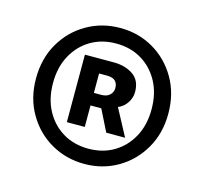

<svg xmlns="http://www.w3.org/2000/svg" viewBox="-75 -894 662 621"><g transform="rotate(15 256.5 -583.5)"><path d="M256 -356Q195 -356 144.5 -385Q94 -414 64 -465.5Q34 -517 34 -583Q34 -650 64 -701.5Q94 -753 144.5 -782Q195 -811 256 -811Q317 -811 367 -782Q417 -753 447 -701.5Q477 -650 477 -583Q477 -517 447 -465.5Q417 -414 367 -385Q317 -356 256 -356ZM256 -407Q304 -407 341 -429Q378 -451 399.5 -490.5Q421 -530 421 -583Q421 -636 399.5 -675.5Q378 -715 341 -737Q304 -759 256 -759Q208 -759 171 -737Q134 -715 112.5 -675.5Q91 -636 91 -583Q91 -530 112.5 -490.5Q134 -451 171 -429Q208 -407 256 -407ZM167 -472V-698H264Q302 -698 328.5 -680Q355 -662 355 -623Q355 -604 344 -587Q333 -570 314 -562L362 -472H299L263 -544H227V-472ZM227 -586H251Q270 -586 280 -595.5Q290 -605 290 -619Q290 -634 281.5 -642.5Q273 -651 253 -651H227Z"/></g></svg>

Font: Noto Sans SC
Style: Bold
Weight: 700
Designer: Ryoko NISHIZUKA  (kana, bopomofo & ideographs); Paul D. Hunt (Latin, Greek & Cyrillic); Sandoll Communications , Soo-you
Foundry: Adobe
Version: Version 2.004-H2;hotconv 1.0.118;makeotfexe 2.5.65603